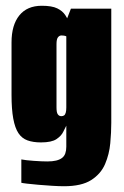

<svg xmlns="http://www.w3.org/2000/svg" viewBox="-20 -525 431 666"><path d="M202 121Q185 121 161 119.5Q137 118 113.5 116Q90 114 73.5 112Q57 110 54 109V28Q69 31 97.5 33Q126 35 144 35Q162 35 174.5 32Q187 29 195 23Q203 17 206.5 7Q210 -3 210 -16V-89Q206 -82 199.5 -68Q193 -54 176 -42.5Q159 -31 122 -31Q95 -31 75.5 -38Q56 -45 44 -63Q32 -81 26 -113.5Q20 -146 20 -196V-378Q20 -438 47 -471.5Q74 -505 125 -505Q160 -505 178.5 -496Q197 -487 206.5 -472.5Q216 -458 222 -440L203 -436L226 -495H366V-99Q366 -66 362.5 -28Q359 10 344.5 44Q330 78 296.5 99.5Q263 121 202 121ZM193 -122Q198 -122 202 -124.5Q206 -127 208 -134Q210 -141 210 -152V-399Q208 -400 206 -400.5Q204 -401 201 -401.5Q198 -402 193 -402Q186 -402 181 -395.5Q176 -389 176 -372V-153Q176 -144 177 -138Q178 -132 180.5 -128.5Q183 -125 186 -123.5Q189 -122 193 -122Z"/></svg>

Font: Alumni Sans Black
Style: Regular
Weight: 900
Designer: Robert E. Leuschke
Foundry: Robert E. Leuschke
Version: Version 1.018